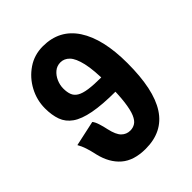

<svg xmlns="http://www.w3.org/2000/svg" viewBox="-204 -828 957 957"><g transform="rotate(-45 274.5 -350.0)"><path d="M263.4 12Q180.8 12 133.9 -28.3Q87 -68.6 69.5 -142.4Q62.1 -176.7 54.5 -199.4Q47 -222.2 35.4 -242.2L169.5 -271.3Q178.5 -261 185.8 -238.3Q193.1 -215.6 198 -191.6Q208.7 -143.7 227.7 -125.2Q246.8 -106.6 273.6 -106.6Q292.8 -106.6 308.5 -116.5Q324.2 -126.3 335.4 -152.6Q346.6 -179 352.7 -227.7Q358.8 -276.4 358.8 -354.6Q358.8 -448.4 346.7 -500.2Q334.6 -552 314.2 -572.9Q293.8 -593.8 267.4 -593.8Q242.3 -593.8 223.9 -578.3Q205.6 -562.9 195.3 -539.2Q185 -515.6 185 -490.8Q185 -465.3 191.9 -447.3Q198.7 -429.2 217.3 -417.9Q236 -406.5 270.8 -401.5Q305.6 -396.5 361.7 -396.5V-296.2Q265.2 -296.2 204 -308Q142.8 -319.8 109.6 -343.2Q76.5 -366.5 63.5 -402.2Q50.6 -438 50.6 -485.7Q50.6 -543.7 78.2 -595.5Q105.8 -647.3 153.6 -679.8Q201.3 -712.4 262.2 -712.4Q378.5 -712.4 439.8 -619.1Q501 -525.7 501 -354.6Q501 -261.8 486.5 -192.9Q472 -124 442.4 -78.4Q412.8 -32.8 367.9 -10.4Q323.1 12 263.4 12Z"/></g></svg>

Font: Source Sans 3 VF
Style: Regular
Weight: 200
Designer: Paul D. Hunt
Foundry: Adobe
Version: Version 3.046;hotconv 1.0.118;makeotfexe 2.5.65603